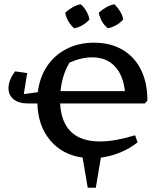

<svg xmlns="http://www.w3.org/2000/svg" viewBox="-20 -736 758 904"><path d="M360 -716Q394 -685 401 -644Q388 -629 368.5 -617.5Q349 -606 329 -603Q315 -615 303 -634Q291 -653 287 -676Q302 -690 320.5 -701Q339 -712 360 -716ZM519 -716Q534 -701 545.5 -682.5Q557 -664 560 -644Q546 -628 526 -617Q506 -606 488 -603Q471 -616 460 -635.5Q449 -655 445 -676Q460 -690 479 -701Q498 -712 519 -716ZM111 -249Q68 -249 44 -268.5Q20 -288 20 -321Q20 -358 51 -400L108 -392L92 -293L158 -302Q167 -373 202 -425Q237 -477 294 -506Q351 -535 423 -535Q500 -535 556.5 -502Q613 -469 643.5 -408Q674 -347 674 -263L662 -249H263Q273 -70 451 -70Q520 -70 616 -99L628 -66Q592 -37 547 -18.5Q502 0 455 6L431 148H393L369 6Q274 -7 216.5 -75Q159 -143 156 -249ZM414 -466Q362 -466 307 -441Q272 -382 265 -307H568Q560 -382 520.5 -424Q481 -466 414 -466Z"/></svg>

Font: Piazzolla SC Medium
Style: Regular
Weight: 500
Designer: Juan Pablo del Peral
Foundry: Huerta Tipografica
Version: Version 1.330